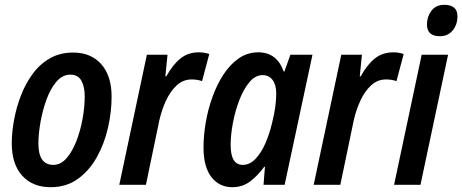

<svg xmlns="http://www.w3.org/2000/svg" viewBox="-20 -770 1926 800"><path d="M191 10Q116 10 72.5 -38Q29 -86 29 -173Q29 -218 38.5 -270Q48 -322 67 -371.5Q86 -421 116 -462Q146 -503 188 -527Q230 -551 285 -551Q359 -551 402 -502.5Q445 -454 445 -367Q445 -304 430 -238Q415 -172 384 -116Q353 -60 305 -25Q257 10 191 10ZM202 -83Q233 -83 257 -110.5Q281 -138 298 -181.5Q315 -225 324 -274.5Q333 -324 333 -369Q333 -409 319 -434Q305 -459 273 -459Q240 -459 215 -429.5Q190 -400 173.5 -354.5Q157 -309 148.5 -260Q140 -211 140 -172Q140 -83 202 -83Z M477 0 592 -542H678L669 -452H673Q700 -501 732 -526.5Q764 -552 809 -552Q831 -552 852 -545L822 -432Q802 -439 779 -439Q743 -439 716.5 -414.5Q690 -390 672 -351.5Q654 -313 644 -269L588 0Z M948 10Q894 10 861 -32Q828 -74 828 -156Q828 -204 837 -258Q846 -312 864.5 -364Q883 -416 910.5 -458.5Q938 -501 974.5 -526.5Q1011 -552 1056 -552Q1134 -552 1162 -472H1165L1190 -542H1282L1166 0H1078L1084 -75H1081Q1053 -37 1021.5 -13.5Q990 10 948 10ZM991 -83Q1021 -83 1045 -108.5Q1069 -134 1086 -173.5Q1103 -213 1113 -255Q1123 -295 1127 -324.5Q1131 -354 1131 -381Q1131 -416 1116 -436.5Q1101 -457 1074 -457Q1044 -457 1019.5 -428Q995 -399 977.5 -353.5Q960 -308 950.5 -258Q941 -208 941 -166Q941 -83 991 -83Z M1287 0 1402 -542H1488L1479 -452H1483Q1510 -501 1542 -526.5Q1574 -552 1619 -552Q1641 -552 1662 -545L1632 -432Q1612 -439 1589 -439Q1553 -439 1526.5 -414.5Q1500 -390 1482 -351.5Q1464 -313 1454 -269L1398 0Z M1813 -619Q1759 -619 1759 -668Q1759 -700 1777.5 -725Q1796 -750 1832 -750Q1857 -750 1871.5 -738.5Q1886 -727 1886 -702Q1886 -667 1866 -643Q1846 -619 1813 -619ZM1622 0 1737 -542H1847L1732 0Z"/></svg>

Font: Noto Sans Condensed SemiBold
Style: Italic
Weight: 600
Width: 3
Italic angle: -12°
Designer: Monotype Design Team
Foundry: Monotype Imaging Inc.
Version: Version 2.013; ttfautohint (v1.8.4.7-5d5b)